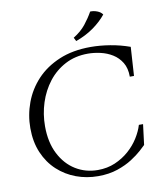

<svg xmlns="http://www.w3.org/2000/svg" viewBox="-95 -946 886 1038"><g transform="rotate(-10 348.5 -427.0)"><path d="M360 15Q297 15 240 -6Q183 -27 138.5 -68Q94 -109 68.5 -168.5Q43 -228 43 -304Q43 -376 68 -443.5Q93 -511 142.5 -564Q192 -617 266.5 -648.5Q341 -680 440 -680Q490 -680 545.5 -671Q601 -662 654 -643L644 -485H621Q621 -532 602 -563Q583 -594 553 -612.5Q523 -631 487.5 -639Q452 -647 419 -647Q349 -647 294 -618Q239 -589 201 -540Q163 -491 143 -429Q123 -367 123 -300Q123 -212 155.5 -148.5Q188 -85 242.5 -51.5Q297 -18 364 -18Q416 -18 459 -36.5Q502 -55 535.5 -84.5Q569 -114 591.5 -150Q614 -186 624 -220H647L633 -108Q625 -100 603.5 -80.5Q582 -61 548 -39Q514 -17 467 -1Q420 15 360 15ZM471 -869Q490 -870 509.5 -862.5Q529 -855 538 -841Q510 -806 467.5 -775.5Q425 -745 369 -725L359 -745Q401 -771 426.5 -803Q452 -835 471 -869Z"/></g></svg>

Font: Bona Nova SC
Style: Italic
Weight: 400
Italic angle: -4°
Designer: Mateusz Machalski
Foundry: Capitalics
Version: Version 4.001; ttfautohint (v1.8.4.7-5d5b)